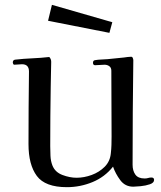

<svg xmlns="http://www.w3.org/2000/svg" viewBox="-20 -772 668 795"><path d="M618 -27Q618 -15 600.5 -9Q583 -3 562 -1Q541 1 532 1Q498 1 478 -26Q458 -53 448 -82Q414 -39 363 -18Q312 3 257 3Q167 3 132.5 -43.5Q98 -90 98 -175Q98 -250 98.5 -325.5Q99 -401 100 -476Q100 -506 71 -506Q63 -506 55 -505Q47 -504 39 -504Q36 -504 34.5 -507.5Q33 -511 33 -513Q33 -524 43 -525Q78 -529 113.5 -530.5Q149 -532 184 -536Q192 -528 192 -516Q192 -491 191 -465Q190 -439 190 -413Q189 -352 188.5 -290.5Q188 -229 188 -167Q188 -148 189 -126.5Q190 -105 197 -87Q208 -59 238.5 -47.5Q269 -36 297 -36Q328 -36 359.5 -47.5Q391 -59 413.5 -81.5Q436 -104 439 -138Q441 -155 441.5 -172.5Q442 -190 442 -207L441 -479Q441 -492 432.5 -498Q424 -504 413 -504Q403 -504 393.5 -503Q384 -502 374 -502Q365 -502 365 -512Q365 -522 374 -523Q386 -525 399 -525.5Q412 -526 425 -527L494 -534Q501 -535 508.5 -536Q516 -537 523 -537Q528 -537 530 -531.5Q532 -526 532 -523Q529 -306 529 -90Q529 -65 540.5 -49Q552 -33 579 -33Q587 -33 593.5 -35Q600 -37 607 -37Q618 -37 618 -27ZM445 -680 433 -636 179 -686 195 -752Z"/></svg>

Font: Kaisei Decol
Style: Regular
Weight: 400
Designer: Font-Kai, 金井和夫
Foundry: KAZUO KANAI
Version: Version 5.003